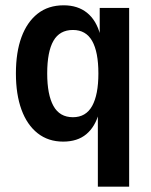

<svg xmlns="http://www.w3.org/2000/svg" viewBox="-20 -524 568 724"><path d="M349 180V-98H353Q339 -46 305.5 -18Q272 10 218 10Q162 10 122 -21.5Q82 -53 61 -110.5Q40 -168 40 -247Q40 -327 61 -384Q82 -441 122 -472.5Q162 -504 220 -504Q273 -504 308 -476Q343 -448 358 -393H356V-494H467V180ZM255 -82Q304 -82 327.5 -124.5Q351 -167 351 -247Q351 -328 327.5 -369.5Q304 -411 255 -411Q205 -411 181.5 -370Q158 -329 158 -247Q158 -167 181.5 -124.5Q205 -82 255 -82Z"/></svg>

Font: Nunito Sans 10pt Condensed
Style: Bold
Weight: 700
Width: 3
Designer: Vernon Adams
Foundry: Vernon Adams
Version: Version 3.101;gftools[0.9.27]